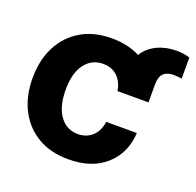

<svg xmlns="http://www.w3.org/2000/svg" viewBox="-111 -715 858 841"><g transform="rotate(20 318.5 -294.5)"><path d="M290 10.7Q206.5 10.7 146.5 -25.1Q86.4 -61 54.2 -124.3Q22 -187.5 22 -270.5Q22 -354.5 54.4 -418Q86.9 -481.4 147 -517.1Q207 -552.7 290 -552.7Q364.7 -552.7 421.4 -523.4Q444.3 -560.1 484.6 -579.3Q524.9 -598.6 574.2 -598.6Q606 -599.1 636.7 -589.8V-491.2Q627.9 -492.2 618.9 -493.4Q609.9 -494.6 599.6 -494.6Q567.9 -494.6 551.8 -479Q535.6 -463.4 535.6 -425.8V-343.8H391.1Q384.8 -384.3 359.4 -409.4Q334 -434.6 292 -434.6Q239.3 -434.6 207.5 -392.3Q175.8 -350.1 175.8 -272.5Q175.8 -194.3 207.3 -150.9Q238.8 -107.4 292 -107.4Q331.1 -107.4 357.9 -131.8Q384.8 -156.2 391.1 -200.2H533.7Q528.8 -106 464.1 -47.6Q399.4 10.7 290 10.7Z"/></g></svg>

Font: Inter Tight
Style: Bold
Weight: 700
Designer: Rasmus Andersson
Foundry: rsms
Version: Version 3.004; ttfautohint (v1.8.4.7-5d5b)